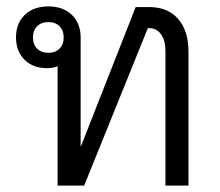

<svg xmlns="http://www.w3.org/2000/svg" viewBox="-20 -580 689 600"><path d="M569 -419V0H497V-419Q497 -453 483.5 -472.5Q470 -492 446 -492H442L243 0H160V-373Q146 -367 127 -367Q83 -367 56.5 -393.5Q30 -420 30 -463Q30 -507 57.5 -533.5Q85 -560 131 -560Q177 -560 204.5 -533.5Q232 -507 232 -463V-123H233L404 -558H446Q504 -558 536.5 -521Q569 -484 569 -419ZM179 -463Q179 -485 166 -498Q153 -511 131 -511Q109 -511 96 -498Q83 -485 83 -463Q83 -441 96 -428Q109 -415 131 -415Q153 -415 166 -428Q179 -441 179 -463Z"/></svg>

Font: Bai Jamjuree
Style: Regular
Weight: 400
Designer: Katatrad Aksorn Co.,Ltd.
Foundry: Cadson Demak Co.,Ltd.
Version: Version 1.000; ttfautohint (v1.6)